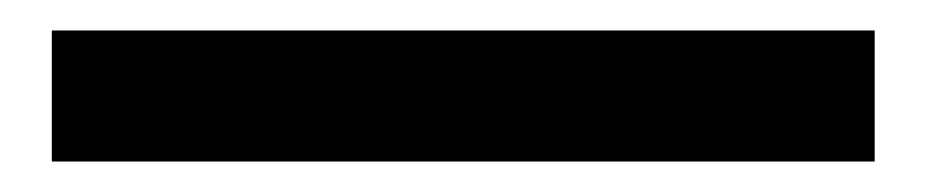

<svg xmlns="http://www.w3.org/2000/svg" viewBox="-20 49 607 126"><path d="M14 155H554V69H14Z"/></svg>

Font: Noto Sans T Chinese Bold
Style: Bold
Weight: 700
Designer: Ryoko NISHIZUKA (kana & ideographs); Paul D. Hunt (Latin, Greek & Cyrillic); Wenlong ZHANG (bopomofo); Sandoll Communica
Foundry: Adobe Systems Incorporated
Version: Version 1.000;PS 1;hotconv 1.0.78;makeotf.lib2.5.61930